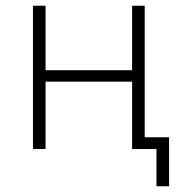

<svg xmlns="http://www.w3.org/2000/svg" viewBox="-20 -520 635 670"><path d="M441 -235H139V0H95V-500H139V-275H441V-500H485V-41H570V130H526V0H441Z"/></svg>

Font: Retni Sans Light
Style: Regular
Weight: 300
Designer: Vitaly Kuzmin
Foundry: ParaType Ltd.
Version: Version 1.00;March 2, 2019;FontCreator 11.5.0.2425 64-bit; t